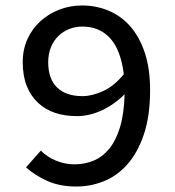

<svg xmlns="http://www.w3.org/2000/svg" viewBox="-20 -669 640 701"><path d="M281 -318Q316 -318 356.5 -336.5Q397 -355 432 -398Q421 -487 382 -529.5Q343 -572 281 -572Q255 -572 232.5 -563Q210 -554 193 -537.5Q176 -521 166 -496.5Q156 -472 156 -442Q156 -381 188.5 -349.5Q221 -318 281 -318ZM259 12Q198 12 152.5 -8.5Q107 -29 75 -58L129 -119Q152 -96 184.5 -82.5Q217 -69 252 -69Q288 -69 320.5 -82Q353 -95 378 -125Q403 -155 418 -204Q433 -253 435 -325Q397 -287 351.5 -266Q306 -245 261 -245Q217 -245 181 -257Q145 -269 118.5 -294Q92 -319 77.5 -355.5Q63 -392 63 -442Q63 -489 80.5 -527Q98 -565 128 -592Q158 -619 197 -634Q236 -649 280 -649Q331 -649 376.5 -630Q422 -611 455.5 -573Q489 -535 508.5 -477Q528 -419 528 -340Q528 -246 505.5 -179Q483 -112 445.5 -69.5Q408 -27 359.5 -7.5Q311 12 259 12Z"/></svg>

Font: Source Code Pro Medium
Style: Regular
Weight: 500
Monospace: yes
Designer: Paul D. Hunt, Teo Tuominen
Foundry: Adobe Systems Incorporated
Version: Version 2.030;PS 1.000;hotconv 16.6.51;makeotf.lib2.5.65220